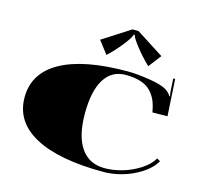

<svg xmlns="http://www.w3.org/2000/svg" viewBox="-97 -751 901 860"><g transform="rotate(15 354.0 -321.0)"><path d="M442.3 -646 570.4 -563.8 525.3 -505.2Q492.6 -535.8 463.1 -573.2Q433.6 -610.6 430.5 -625H426.1Q423.1 -610.6 393.6 -573.2Q364.1 -535.8 331.3 -505.2L286.3 -563.8L414.3 -646ZM666.5 -310.8 596.6 -309.9 596.2 -312.5Q591.3 -341.8 582.2 -363.2Q573 -384.6 555.7 -403.2Q538.5 -421.8 509 -431.6Q479.5 -441.4 438.8 -441.4Q374.1 -441.4 340 -386.6Q305.9 -331.7 305.9 -227.3Q305.9 -122.8 344 -68Q382 -13.1 454.5 -13.1Q492.6 -13.1 535 -25.1Q577.4 -37.2 615.4 -61.4Q653.4 -85.7 670.9 -116.3L686.2 -107.5Q666.5 -72.6 625 -46.3Q583.5 -20.1 539.1 -7.9Q494.8 4.4 454.5 4.4Q245.6 4.4 135.9 -55.1Q26.2 -114.5 26.2 -227.3Q26.2 -340 133.1 -399.5Q239.9 -458.9 443.2 -458.9Q484.3 -458.9 543.7 -449.7Q603.1 -440.6 627.6 -424.4Q647.3 -410 650.8 -399.5L654.3 -400.3Q651.2 -412.6 650.8 -424.8L647.7 -480.8L656.5 -481.2Z"/></g></svg>

Font: FoglihtenBlackPcs
Style: BlackPcs
Weight: 900
Version: Version 0.75